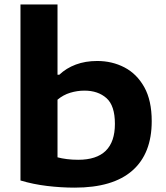

<svg xmlns="http://www.w3.org/2000/svg" viewBox="-20 -828 742 858"><path d="M314 10.5Q253 10.5 190.5 3Q128 -4.5 71.5 -21.5V-808H237V-494H245Q276 -523.5 318.8 -539.5Q361.5 -555.5 414.5 -555.5Q481 -555.5 536.2 -526.8Q591.5 -498 624.8 -438.5Q658 -379 658 -286.5Q658 -141.5 571.2 -65.5Q484.5 10.5 314 10.5ZM329.5 -114Q493.5 -114 493.5 -274.5Q493.5 -356 455.8 -389.5Q418 -423 357.5 -423Q325 -423 293.8 -413.5Q262.5 -404 237 -382.5V-125Q255.5 -120 279 -117Q302.5 -114 329.5 -114Z"/></svg>

Font: Encode Sans Expanded
Style: Bold
Weight: 700
Width: 7
Designer: Multiple Designers
Foundry: Impallari Type
Version: Version 3.000; ttfautohint (v1.8.3) -l 8 -r 50 -G 200 -x 14 